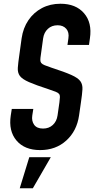

<svg xmlns="http://www.w3.org/2000/svg" viewBox="-20 -786 508 1026"><path d="M194.5 16Q111.5 16 68.2 -35Q25 -86 37.5 -169L43 -204H158L152.5 -169Q148 -139.5 162.5 -119.2Q177 -99 210 -99Q241.5 -99 262.2 -118.2Q283 -137.5 287.5 -169L297.5 -239Q300 -257 300.2 -267.5Q300.5 -278 295.5 -284.2Q290.5 -290.5 277.2 -295.8Q264 -301 240 -309Q171 -331.5 135 -347.2Q99 -363 86.2 -380.2Q73.5 -397.5 75.2 -423.8Q77 -450 83.5 -494L95.5 -581Q103.5 -636.5 131.8 -678Q160 -719.5 204 -742.8Q248 -766 303 -766Q385.5 -766 429.2 -715.2Q473 -664.5 460.5 -581L455.5 -546H340.5L345.5 -581Q350.5 -613.5 334 -632.2Q317.5 -651 288 -651Q256.5 -651 235.8 -631.8Q215 -612.5 210.5 -581L198.5 -494Q195.5 -476 195.5 -465.8Q195.5 -455.5 200.5 -449.2Q205.5 -443 218.8 -437.5Q232 -432 256 -424Q325.5 -401.5 361.2 -385.5Q397 -369.5 409.5 -352Q422 -334.5 420.5 -308.2Q419 -282 412.5 -239L402.5 -169Q390.5 -86 334.2 -35Q278 16 194.5 16ZM85.5 220 136.5 54H251.5L155.5 220Z"/></svg>

Font: Mohave SemiBold
Style: Italic
Weight: 600
Italic angle: -8°
Designer: Gumpita Rahayu
Foundry: Tokotype
Version: Version 2.003